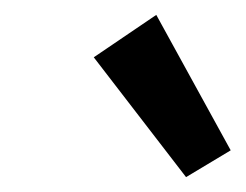

<svg xmlns="http://www.w3.org/2000/svg" viewBox="-20 -731 330 258"><path d="M106 -654 190 -711 290 -529 230 -493Z"/></svg>

Font: Ysabeau Semibold
Style: Italic
Weight: 600
Italic angle: -12°
Designer: Christian Thalmann (Catharsis Fonts)
Version: Version 0.003